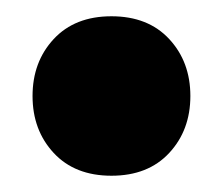

<svg xmlns="http://www.w3.org/2000/svg" viewBox="-20 -419 274 236"><path d="M20 -301Q20 -343 46 -371Q72 -399 117 -399Q162 -399 188 -371Q214 -343 214 -301Q214 -259 188 -231Q162 -203 117 -203Q72 -203 46 -231Q20 -259 20 -301Z"/></svg>

Font: Baloo Thambi
Style: Regular
Weight: 400
Designer: Aadarsh Rajan and Ek Type
Foundry: Ek Type
Version: Version 1.100;PS 1.000;hotconv 1.0.88;makeotf.lib2.5.647800;